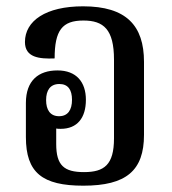

<svg xmlns="http://www.w3.org/2000/svg" viewBox="-20 -578 546 608"><path d="M244 10C380 10 436 -38 436 -151V-382C436 -497 380 -558 243 -558C125 -558 59 -512 59 -445C59 -396 104 -391 153 -393C153 -482 177 -513 244 -513C308 -513 341 -485 341 -389V-140C341 -56 310 -33 246 -33C183 -33 158 -54 158 -122V-171C162 -170 167 -170 172 -170C225 -170 252 -205 252 -262C252 -318 222 -355 162 -355C102 -355 62 -323 62 -252V-144C62 -31 114 10 244 10ZM167 -210C139 -210 126 -230 126 -261C126 -292 139 -312 168 -312C196 -312 208 -293 208 -262C208 -230 195 -210 167 -210Z"/></svg>

Font: Noto Serif Thai Condensed Medium
Style: Regular
Weight: 500
Width: 3
Designer: Monotype Design Team
Foundry: Monotype Imaging Inc.
Version: Version 2.002